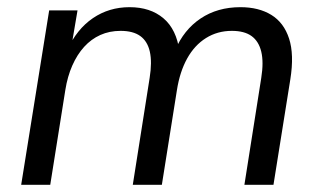

<svg xmlns="http://www.w3.org/2000/svg" viewBox="-20 -515 896 535"><path d="M39 0 117 -486H196L177 -374L167 -375Q194 -434 239 -464.5Q284 -495 341 -495Q399 -495 435.5 -464Q472 -433 480 -372L468 -375Q492 -432 539 -463.5Q586 -495 650 -495Q701 -495 736 -473.5Q771 -452 785.5 -407.5Q800 -363 789 -294L742 0H661L708 -298Q715 -342 708 -371Q701 -400 681 -414.5Q661 -429 626 -429Q586 -429 554 -409Q522 -389 501.5 -352Q481 -315 473 -264L431 0H350L397 -298Q404 -342 397.5 -371Q391 -400 371 -414.5Q351 -429 316 -429Q285 -429 259.5 -417.5Q234 -406 214.5 -384.5Q195 -363 181.5 -332.5Q168 -302 162 -264L120 0Z"/></svg>

Font: Nunito Sans 12pt
Style: Italic
Weight: 400
Italic angle: -9°
Designer: Vernon Adams
Foundry: Vernon Adams
Version: Version 3.101;gftools[0.9.27]